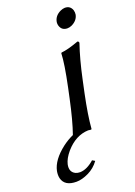

<svg xmlns="http://www.w3.org/2000/svg" viewBox="-214 -683 681 970"><g transform="rotate(-20 126.0 -198.0)"><path d="M22 225.1Q-41 225.1 -52.7 178.7Q-56.6 161.1 -52.7 140.1Q-41 84 26.9 31.7Q54.7 10.7 85 -2.9Q108.9 -70.8 132.3 -180.2L144 -234.9Q169.9 -357.9 171.4 -411.1L173.8 -414.1Q208 -417 268.1 -439Q275.9 -437 275.4 -429.2Q249 -352.1 227.5 -251L212.4 -180.2Q189.5 -70.8 184.1 0L181.6 2.9Q181.6 2.9 168 1.5Q166.5 1.5 166 1Q97.7 3.4 43.9 65.4Q16.6 97.7 9.8 127Q1.5 166.5 31.7 181.2Q42.5 186 55.7 186Q92.8 185.1 132.3 149.9L146.5 158.2Q123 190.9 87.4 208Q51.8 225.1 22 225.1ZM204.1 -569.8Q210.4 -600.1 242.7 -615.2Q254.9 -620.6 266.1 -621.1Q295.4 -621.1 304.7 -593.8Q308.1 -581.5 306.2 -569.8Q299.8 -539.6 267.6 -524.4Q255.4 -519 244.1 -519Q214.8 -519 205.6 -545.9Q201.7 -558.1 204.1 -569.8Z"/></g></svg>

Font: Linux Biolinum Capitals O
Style: Italic Samll Caps
Weight: 400
Italic angle: -12°
Designer: Philipp H. Poll
Foundry: Philipp H. Poll
Version: Version 0.6.2